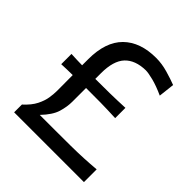

<svg xmlns="http://www.w3.org/2000/svg" viewBox="-199 -883 1025 1025"><g transform="rotate(45 313.5 -371.0)"><path d="M66.4 0V-58.6Q105 -93.8 121.8 -127.4Q138.7 -161.1 143.1 -190.9Q147.5 -220.7 147.5 -244.6L147 -361.8Q127 -361.8 105.5 -361.1Q84 -360.4 62.5 -359.4V-437Q84 -436 105 -435.1Q126 -434.1 145.5 -434.1V-480Q145.5 -610.8 211.7 -676.3Q277.8 -741.7 397.5 -741.7Q441.4 -741.7 486.8 -728.5Q532.2 -715.3 563.5 -703.1L553.2 -612.8Q502.9 -635.7 463.6 -645.8Q424.3 -655.8 404.8 -655.8Q326.7 -654.3 286.6 -611.6Q246.6 -568.8 246.6 -475.6V-432.6Q303.2 -432.6 355.5 -433.3Q407.7 -434.1 469.7 -437V-359.4Q407.7 -362.3 355 -363Q302.2 -363.8 246.1 -363.3V-259.8Q246.1 -221.2 233.4 -179Q220.7 -136.7 172.9 -86.9H287.6Q355.5 -86.9 407.2 -87.4Q459 -87.9 503.4 -90.1Q547.9 -92.3 593.3 -96.2V0Z"/></g></svg>

Font: Pinar DS1 Medium
Style: Regular
Weight: 500
Designer: Amin Abedi
Version: Version 3.000